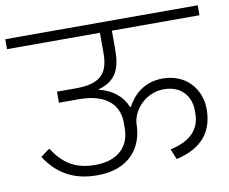

<svg xmlns="http://www.w3.org/2000/svg" viewBox="-95 -792 1019 855"><g transform="rotate(-10 415.0 -364.0)"><path d="M279 -30C422 -30 488 -116 490 -223C492 -287 554 -356 636 -356C717 -356 756 -300 756 -241V-226C756 -154 712 -107 620 -87L639 -40C760 -67 809 -138 809 -236C809 -326 746 -404 639 -404C554 -404 505 -354 478 -304H475C454 -356 410 -390 351 -404V-406C431 -429 454 -480 454 -568V-653H850V-698H-20V-653H400V-562C400 -473 367 -428 251 -428H166V-378H256C385 -378 435 -316 435 -242V-215C435 -136 384 -78 281 -77C186 -76 133 -115 88 -184L47 -154C98 -75 170 -30 279 -30Z"/></g></svg>

Font: IBM Plex Devanagari Light
Style: Regular
Weight: 300
Designer: Mike Abbink, Paul van der Laan, Pieter van Rosmalen, Erin McLaughlin
Foundry: Bold Monday
Version: Version 1.0